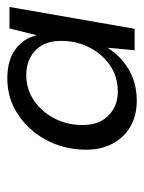

<svg xmlns="http://www.w3.org/2000/svg" viewBox="47 -798 402 537"><g transform="rotate(-90 248.5 -530.0)"><path d="M235 -349Q192 -349 160.5 -368Q129 -387 112.5 -421Q96 -455 98 -499Q100 -557 126.5 -605Q153 -653 197.5 -682Q242 -711 297 -711Q348 -711 378.5 -688.5Q409 -666 418 -629L437 -705H497L436 -355H376L383 -431Q361 -395 323 -372Q285 -349 235 -349ZM260 -402Q301 -402 332.5 -423Q364 -444 382.5 -479Q401 -514 402 -554Q404 -604 377 -631Q350 -658 306 -658Q268 -658 237 -637.5Q206 -617 187 -582.5Q168 -548 167 -507Q165 -457 192 -429.5Q219 -402 260 -402Z"/></g></svg>

Font: DM Sans 17pt
Style: Italic
Weight: 400
Italic angle: -10°
Version: Version 4.004;gftools[0.9.30]